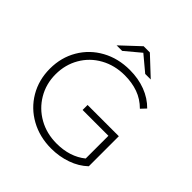

<svg xmlns="http://www.w3.org/2000/svg" viewBox="-226 -1047 1225 1225"><g transform="rotate(45 386.5 -434.5)"><path d="M55 -350Q55 -451 102.5 -532Q150 -613 233.5 -659Q317 -705 422 -705Q499 -705 563.5 -680.5Q628 -656 674 -609L642 -575Q598 -619 543.5 -638.5Q489 -658 423 -658Q333 -658 260.5 -618Q188 -578 147 -507.5Q106 -437 106 -350Q106 -264 147.5 -193.5Q189 -123 261 -82.5Q333 -42 423 -42Q543 -42 622 -106V-311H389V-356H671V-85Q625 -41 559.5 -18Q494 5 421 5Q317 5 233.5 -41Q150 -87 102.5 -168Q55 -249 55 -350ZM377 -874H433L559 -756H509L405 -843L301 -756H251Z"/></g></svg>

Font: Goldbeck Next Light
Style: Regular
Weight: 300
Designer: Julieta Ulanovsky
Foundry: Julieta Ulanovsky
Version: Version 7.200